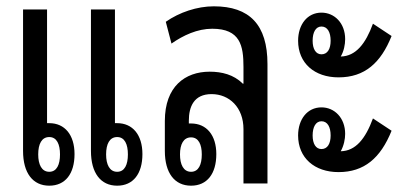

<svg xmlns="http://www.w3.org/2000/svg" viewBox="-20 -581 1288 608"><path d="M136 7C187 7 216 -31 216 -93C216 -154 185 -191 136 -191C134 -191 131 -191 129 -191V-551H53V-103C53 -33 84 7 136 7ZM351 7C402 7 431 -31 431 -93C431 -154 400 -191 351 -191C349 -191 346 -191 344 -191V-551H268V-103C268 -33 299 7 351 7ZM136 -37C112 -37 101 -60 101 -92C101 -125 112 -147 136 -147C160 -147 170 -124 170 -92C170 -60 160 -37 136 -37ZM351 -37C327 -37 316 -60 316 -92C316 -125 327 -147 351 -147C375 -147 385 -124 385 -92C385 -60 375 -37 351 -37Z M585 7C636 7 665 -31 665 -93C665 -153 634 -190 585 -190C583 -190 580 -190 578 -190V-199C578 -243 594 -283 650 -283C706 -283 751 -241 751 -172V0H827V-378C827 -503 770 -561 657 -561C604 -561 548 -542 505 -512L523 -443C560 -469 605 -490 652 -490C741 -490 751 -436 751 -369V-316H749C720 -345 682 -354 644 -354C566 -354 502 -307 502 -198V-103C502 -33 533 7 585 7ZM585 -37C561 -37 550 -60 550 -92C550 -124 561 -146 585 -146C609 -146 619 -123 619 -92C619 -60 609 -37 585 -37Z M1052 -336C1135 -336 1186 -382 1220 -467L1161 -506C1138 -443 1107 -403 1059 -402C1069 -419 1073 -440 1073 -457C1073 -508 1039 -541 998 -541C953 -541 924 -503 924 -452C924 -381 976 -336 1052 -336ZM998 -409C980 -409 970 -426 970 -452C970 -479 980 -497 998 -497C1017 -497 1027 -479 1027 -452C1027 -426 1017 -409 998 -409ZM1052 -36C1133 -36 1185 -80 1220 -167L1161 -206C1137 -141 1106 -103 1059 -102C1069 -120 1073 -141 1073 -157C1073 -208 1039 -241 998 -241C953 -241 924 -203 924 -152C924 -81 976 -36 1052 -36ZM998 -109C980 -109 970 -126 970 -152C970 -179 980 -197 998 -197C1017 -197 1027 -179 1027 -152C1027 -126 1017 -109 998 -109Z"/></svg>

Font: Noto Sans Thai Looped ExtraCondensed
Style: Regular
Weight: 400
Width: 2
Designer: Sasikarn Vongin, Ben Mitchell
Foundry: The Fontpad Ltd
Version: Version 1.001